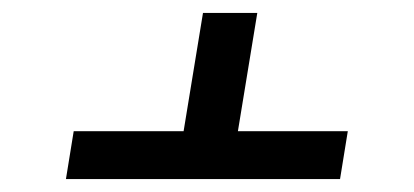

<svg xmlns="http://www.w3.org/2000/svg" viewBox="-20 -580 640 297"><path d="M82 -303 94 -377H264L294 -560H378L348 -377H518L506 -303Z"/></svg>

Font: Iosevka Aile Oblique
Style: Regular
Weight: 400
Italic angle: -9°
Designer: Belleve Invis
Foundry: Belleve Invis
Version: Version 31.1.0; ttfautohint (v1.8.4)